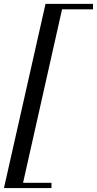

<svg xmlns="http://www.w3.org/2000/svg" viewBox="-30 -800 490 970"><path d="M-10 150 200 -780.5H440V-753H283.5L86.5 123.5H230V150Z"/></svg>

Font: Bodoni Moda 9pt
Style: Italic
Weight: 400
Italic angle: -13°
Designer: Owen Earl
Foundry: indestructible type
Version: Version 2.005